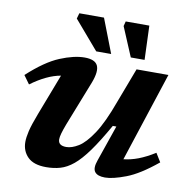

<svg xmlns="http://www.w3.org/2000/svg" viewBox="-82 -811 898 905"><g transform="rotate(10 367.0 -359.0)"><path d="M430.5 -61.5 490 -234H473Q428 -154.5 392.8 -105.8Q357.5 -57 326.5 -31.5Q295.5 -6 264.2 3Q233 12 196.5 12Q137 12 108.5 -16.5Q80 -45 80 -88.5Q80 -109.5 87.2 -140.8Q94.5 -172 116 -228L191.5 -425Q125.5 -413.5 50 -358L21 -398Q103 -473.5 169.8 -501Q236.5 -528.5 287 -528.5Q336.5 -528.5 349.2 -502Q362 -475.5 341 -420L255.5 -202.5Q244.5 -173.5 239.8 -156.2Q235 -139 235 -128Q235 -98 274 -98Q300 -98 332 -117.5Q364 -137 400.2 -191.5Q436.5 -246 474.5 -351L537 -516H689.5L549.5 -88Q583.5 -91.5 619.8 -105.2Q656 -119 697.5 -145L723 -103.5Q640.5 -35.5 578 -11.8Q515.5 12 478.5 12Q442.5 12 429.5 -5.2Q416.5 -22.5 430.5 -61.5ZM406.5 -566.5H335L218 -703L225.5 -729.5H343.5ZM566.5 -566.5H500.5L441.5 -706.5L447.5 -729.5H560.5Z"/></g></svg>

Font: Newsreader Caption SemiBold
Style: Italic
Weight: 600
Italic angle: -17°
Designer: Hugues Gentile
Foundry: Production Type
Version: Version 1.001